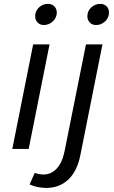

<svg xmlns="http://www.w3.org/2000/svg" viewBox="-20 -750 576 967"><path d="M147 -526.5H229.5L124.5 0H42ZM221.5 -730.5Q241 -730.5 253.5 -718.2Q266 -706 266 -686.5Q266 -661 246.2 -642.5Q226.5 -624 200.5 -624Q181.5 -624 169.2 -636.8Q157 -649.5 157 -668.5Q157 -694.5 176.2 -712.5Q195.5 -730.5 221.5 -730.5ZM129 179 155 120.5Q169 127 197 129Q237.5 129.5 265.5 99.2Q293.5 69 305 12.5L413 -526.5H496L385 30Q369 112 323.5 154.8Q278 197.5 209.5 196.5Q164 195 129 179ZM485 -730.5Q504.5 -730.5 516.8 -718.2Q529 -706 529 -686.5Q529 -661 509.5 -642.5Q490 -624 464 -624Q444.5 -624 432.2 -636.8Q420 -649.5 420 -668.5Q420 -694.5 439.5 -712.5Q459 -730.5 485 -730.5Z"/></svg>

Font: Argentum Sans Light
Style: Italic
Weight: 300
Italic angle: -11.3°
Designer: Julieta Ulanovsky (font), Owen Earl (portions from Jones font), Cristiano Sobral (main changes and remaster)
Foundry: Julieta Ulanovsky (font), Owen Earl (portions from Jones font), Cristiano Sobral (main changes and remaster)
Version: Version 3.127